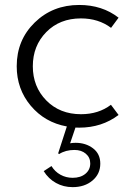

<svg xmlns="http://www.w3.org/2000/svg" viewBox="-20 -500 547 774"><path d="M47.4 -232.9Q47.4 -338.4 119.9 -409.2Q192.4 -480 299.3 -480Q392.1 -480 458 -428.7L427.7 -387.7Q377 -425.8 306.2 -425.8Q220.7 -425.8 166.5 -370.6Q112.3 -315.4 112.3 -232.9Q112.3 -150.4 166.7 -95Q221.2 -39.6 306.6 -39.6Q377.4 -39.6 427.2 -77.6L458 -36.6Q390.6 14.6 299.3 14.6Q289.1 14.6 284.2 14.2L262.7 77.6Q272.9 75.7 284.7 75.7Q325.7 75.7 355 97.9Q384.3 120.1 384.3 159.7Q384.3 201.2 352.8 227.8Q321.3 254.4 272.9 254.4Q235.8 254.4 205.6 237.5Q175.3 220.7 156.2 189.9L187.5 169.4Q201.2 191.9 223.6 204.3Q246.1 216.8 272.9 216.8Q304.7 216.8 324.2 200.7Q343.8 184.6 343.8 158.7Q343.8 134.8 325.9 119.6Q308.1 104.5 280.3 104.5Q244.1 104.5 218.3 121.1L214.4 118.2L249.5 9.8Q160.6 -6.3 104 -73.7Q47.4 -141.1 47.4 -232.9Z"/></svg>

Font: Spartan MB
Style: Regular
Weight: 400
Designer: Matt Bailey, Mirko Velimirovic
Foundry: Matt Bailey
Version: Version 1.005